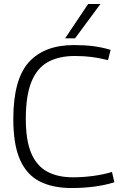

<svg xmlns="http://www.w3.org/2000/svg" viewBox="-20 -937 626 967"><path d="M47 -337Q47 -537 125 -623.5Q203 -710 352 -710Q407 -710 450 -704.5Q493 -699 537 -686L524 -634Q481 -645 442 -650Q403 -655 357 -655Q277 -655 222 -625Q167 -595 138.5 -525.5Q110 -456 110 -338Q110 -229 137.5 -165Q165 -101 218 -72.5Q271 -44 348 -44Q397 -44 449.5 -51Q502 -58 544 -71L556 -19Q463 10 340 10Q246 10 180.5 -23Q115 -56 81 -132Q47 -208 47 -337ZM308 -744 424 -917H486L358 -744Z"/></svg>

Font: Georama Light
Style: Regular
Weight: 300
Designer: Jean-Baptiste Levee
Foundry: Production Type
Version: Version 1.000